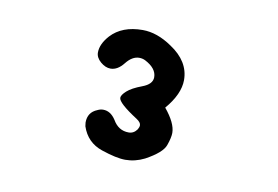

<svg xmlns="http://www.w3.org/2000/svg" viewBox="-43 -807 587 405"><g transform="rotate(10 250.0 -605.0)"><path d="M245 -467Q226 -467 193.5 -478Q161 -489 150 -522L149 -530Q149 -552 169 -560Q175 -563 181 -563Q197 -563 208 -546Q220 -525 242 -525Q253 -525 260 -535Q263 -540 263 -544Q263 -550 254 -556Q212 -583 212 -594Q212 -600 222 -609Q232 -618 253.5 -626Q275 -634 275 -649Q275 -668 250 -681Q244 -684 237 -684Q222 -684 209 -667.5Q196 -651 181 -651Q170 -651 159.5 -660Q149 -669 149 -680Q149 -698 166 -717Q190 -743 234 -743Q265 -743 297 -721Q338 -694 338 -654Q338 -624 309 -590Q333 -561 333 -540Q333 -530 327 -513Q321 -496 286 -477Q266 -467 245 -467Z"/></g></svg>

Font: Xiaolai SC
Style: Regular
Weight: 400
Designer: Nozomi Seto 瀬戸のぞみ
Version: Version 3.11;December 4, 2020;FontCreator 13.0.0.2613 64-bit